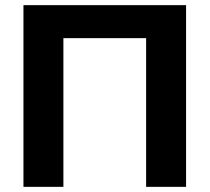

<svg xmlns="http://www.w3.org/2000/svg" viewBox="-20 -725 813 745"><path d="M71 0V-705H702V0H547V-577H226V0Z"/></svg>

Font: Nunito Sans 12pt ExtraBold
Style: Regular
Weight: 800
Designer: Vernon Adams
Foundry: Vernon Adams
Version: Version 3.101;gftools[0.9.27]